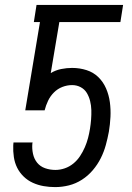

<svg xmlns="http://www.w3.org/2000/svg" viewBox="-20 -755 540 783"><path d="M205 8Q181 8 158 4Q135 0 114 -9.5Q93 -19 76.5 -35Q60 -51 50 -71Q40 -91 36.5 -114.5Q33 -138 34 -162L35 -174H113L112 -170Q110 -149 114.5 -128Q119 -107 131.5 -91.5Q144 -76 164 -69Q184 -62 206 -62Q225 -62 244 -68.5Q263 -75 279 -88Q295 -101 306.5 -118.5Q318 -136 326 -154.5Q334 -173 339 -192Q344 -211 347 -230Q350 -249 351.5 -268Q353 -287 352.5 -306Q352 -325 347.5 -343Q343 -361 334 -376Q325 -391 309 -399.5Q293 -408 274 -408Q254 -408 234.5 -400.5Q215 -393 200 -378Q185 -363 176 -344Q167 -325 162 -305H83L143 -665H118L129 -735H482L471 -665H222L187 -457Q207 -469 229.5 -473.5Q252 -478 274 -478Q305 -478 333 -469Q361 -460 381 -440.5Q401 -421 412.5 -394.5Q424 -368 428 -338.5Q432 -309 430.5 -278.5Q429 -248 424 -218Q419 -191 411.5 -163.5Q404 -136 391 -110Q378 -84 358.5 -61Q339 -38 314 -22Q289 -6 261 1Q233 8 205 8Z"/></svg>

Font: Iosevka SS18
Style: Italic
Weight: 400
Italic angle: -9°
Monospace: yes
Designer: Belleve Invis
Foundry: Belleve Invis
Version: Version 25.1.1; ttfautohint (v1.8.4)